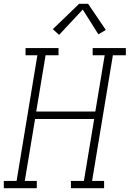

<svg xmlns="http://www.w3.org/2000/svg" viewBox="-35 -987 680 1007"><path d="M-15 0V-38H52L161 -697H99V-735H272V-697H204L155 -402H465L514 -697H451V-735H625V-697H557L448 -38H511V0H337V-38H405L459 -363H149L95 -38H158V0ZM275 -804 242 -834 380 -967H427L520 -830L481 -807L399 -937Z"/></svg>

Font: Iosevka Slab XLtEx
Style: Italic
Weight: 200
Width: 7
Italic angle: -9°
Monospace: yes
Designer: Belleve Invis
Foundry: Belleve Invis
Version: Version 11.1.0; ttfautohint (v1.8.3)